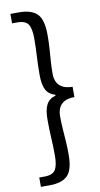

<svg xmlns="http://www.w3.org/2000/svg" viewBox="-104 -837 546 1051"><g transform="rotate(-10 169.0 -311.5)"><path d="M34.3 169.7V117.8H62.8Q108.8 117.8 124.1 93.5Q139.5 69.1 139.5 15.8Q139.5 -35.1 136.6 -82.5Q133.7 -130 133.7 -186.7Q133.7 -240.3 148.8 -269.3Q163.9 -298.3 199.9 -308.3V-312.7Q163.9 -323.1 148.8 -351.8Q133.7 -380.5 133.7 -434.3Q133.7 -491.8 136.6 -538.9Q139.5 -586.1 139.5 -637.2Q139.5 -691.5 124.1 -715.3Q108.8 -739.2 62.8 -739.2H34.3V-791.7H83.6Q150.3 -791.7 182.4 -760.5Q214.6 -729.2 214.6 -642Q214.6 -602 212.1 -567Q209.6 -532 207.2 -498.2Q204.8 -464.4 204.8 -425.9Q204.8 -404.7 212.9 -385.3Q221 -365.9 241.8 -353.1Q262.7 -340.3 300.3 -339.5V-282.5Q262.7 -282.1 241.8 -269.3Q221 -256.5 212.9 -236.7Q204.8 -217 204.8 -194.2Q204.8 -157 207.2 -123.2Q209.6 -89.4 212.1 -54.4Q214.6 -19.4 214.6 21.6Q214.6 107.9 182.4 138.8Q150.3 169.7 83.6 169.7Z"/></g></svg>

Font: Noto Sans JP
Style: Regular
Weight: 100
Designer: Ryoko NISHIZUKA 西塚涼子 (kana, bopomofo & ideographs); Paul D. Hunt (Latin, Greek & Cyrillic); Sandoll Communications 산돌커뮤니
Foundry: Adobe
Version: Version 2.004;hotconv 1.0.118;makeotfexe 2.5.65603